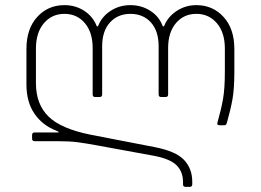

<svg xmlns="http://www.w3.org/2000/svg" viewBox="-20 -508 1016 748"><path d="M693 210V201Q693 161 668 136Q643 111 580 99L356 58Q312 50 281.5 46Q251 42 202 42H115Q105 42 105 32V18Q105 8 115 8H205Q209 8 209 7Q209 5 199 1Q145 -20 114 -65.5Q83 -111 83 -179V-317Q83 -396 125 -442Q167 -488 231 -488Q274 -488 308 -466Q342 -444 357 -406Q358 -405 359.5 -405Q361 -405 362 -406Q376 -443 410.5 -465.5Q445 -488 488 -488Q531 -488 565.5 -466Q600 -444 614 -406Q615 -405 616.5 -405Q618 -405 619 -406Q634 -443 668.5 -465.5Q703 -488 745 -488Q809 -488 851 -442Q893 -396 893 -317V-229Q893 -163 886 -123Q879 -83 864 -30Q862 -24 860 -22Q858 -20 853 -20H836Q824 -20 827 -30Q842 -83 849 -123Q856 -163 856 -229V-319Q856 -381 825 -417.5Q794 -454 745 -454Q696 -454 665.5 -418Q635 -382 635 -321V-140Q635 -130 625 -130H608Q598 -130 598 -140V-328Q598 -387 568 -420.5Q538 -454 488 -454Q439 -454 408.5 -420.5Q378 -387 378 -328V-140Q378 -130 368 -130H351Q341 -130 341 -140V-321Q341 -382 310.5 -418Q280 -454 231 -454Q182 -454 151 -417.5Q120 -381 120 -319V-184Q120 -102 169 -54Q218 -6 334 17L582 65Q665 81 697 115Q729 149 729 200V210Q729 220 719 220H703Q693 220 693 210Z"/></svg>

Font: Barlow GEO Extra Light
Style: Regular
Weight: 200
Designer: Jeremy Tribby
Foundry: Tribby Type
Version: Version 1.408